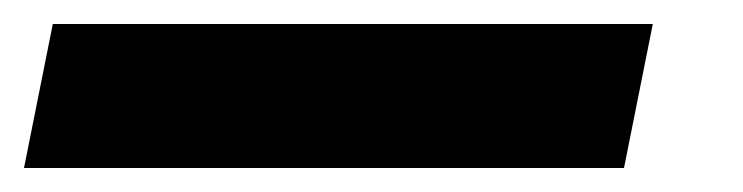

<svg xmlns="http://www.w3.org/2000/svg" viewBox="-99 -20 619 160"><path d="M-79 120 -55 0H445L421 120Z"/></svg>

Font: Montserrat Black
Style: Italic
Weight: 900
Italic angle: -11.3°
Designer: Julieta Ulanovsky
Foundry: Julieta Ulanovsky
Version: Version 9.000; ttfautohint (v1.8.4.7-5d5b)